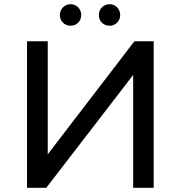

<svg xmlns="http://www.w3.org/2000/svg" viewBox="-20 -897 863 917"><path d="M317 -774C345 -774 368 -795 368 -825C368 -855 345 -877 317 -877C289 -877 266 -855 266 -825C266 -795 289 -774 317 -774ZM503 -774C531 -774 554 -795 554 -825C554 -855 531 -877 503 -877C475 -877 452 -855 452 -825C452 -795 475 -774 503 -774ZM109 0H201L616 -539V0H714V-700H622L208 -160V-700H109Z"/></svg>

Font: AWKNG-Font Medium
Style: Regular
Weight: 500
Designer: Awakening Church
Foundry: Awakening Church
Version: Version 1.700;PS 001.700;hotconv 1.0.88;makeotf.lib2.5.64775